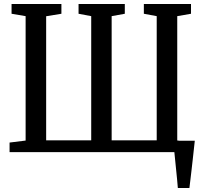

<svg xmlns="http://www.w3.org/2000/svg" viewBox="-20 -763 1017 963"><path d="M872 180Q870.5 159.5 868.2 136.5Q866 113.5 863.5 89.5Q861 65.5 858.8 42.8Q856.5 20 854.5 0L807.5 -57H957Q955 -37 952.2 -13.2Q949.5 10.5 946.8 36.2Q944 62 941 87.5Q938 113 935.2 136.8Q932.5 160.5 930 180ZM28 0V-48L108.5 -58V-682L38 -694V-743H288V-694L211.5 -681.5V-59H437.5V-682L374 -694V-743H606V-694L540 -682V-59H766V-682L701.5 -694V-743H938V-694L869 -682V-58.5L948 -48V0Z"/></svg>

Font: Merriweather 24pt SemiCondensed
Style: Regular
Weight: 400
Width: 4
Designer: Eben Sorkin
Foundry: Eben Sorkin
Version: Version 2.100